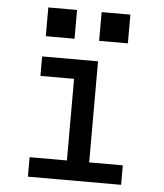

<svg xmlns="http://www.w3.org/2000/svg" viewBox="-52 -778 705 825"><g transform="rotate(5 300.0 -366.0)"><path d="M99 0V-84H260V-436H115V-520H356V-84H501V0ZM353 -608V-732H477V-608ZM123 -608V-732H247V-608Z"/></g></svg>

Font: Iosevka SS04 Medium Extended
Style: Regular
Weight: 500
Width: 7
Monospace: yes
Designer: Belleve Invis
Foundry: Belleve Invis
Version: Version 19.0.0; ttfautohint (v1.8.4)